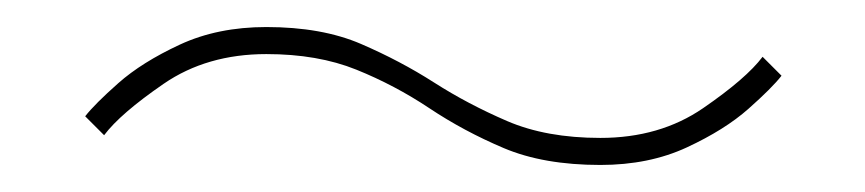

<svg xmlns="http://www.w3.org/2000/svg" viewBox="-20 -456 640 142"><path d="M424 -334Q382 -334 352.5 -346.5Q323 -359 297.5 -376Q272 -393 243.5 -404.5Q215 -416 177 -416Q133 -416 101 -394Q69 -372 57 -356L43 -370Q50 -379 67.5 -394.5Q85 -410 113 -423Q141 -436 177 -436Q218 -436 247 -423.5Q276 -411 301 -395Q326 -379 355 -366.5Q384 -354 424 -354Q468 -354 500 -376Q532 -398 544 -414L558 -400Q551 -391 533.5 -375.5Q516 -360 488 -347Q460 -334 424 -334Z"/></svg>

Font: Tanohe Sans Thin
Style: Italic
Weight: 100
Designer: Village Type and Design LLC & Cristiano Sobral
Foundry: Cooper Hewitt Smithsonian Design Museum
Version: Version 1.00;September 29, 2021;FontCreator 13.0.0.2655 64-b